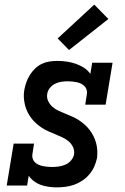

<svg xmlns="http://www.w3.org/2000/svg" viewBox="-20 -801 540 829"><path d="M225 8Q208 8 190 5.5Q172 3 156.5 -2.5Q141 -8 127.5 -18Q114 -28 104 -42L97 0H9L39 -181H127L120 -136Q118 -126 121 -116.5Q124 -107 130.5 -100.5Q137 -94 146 -90Q155 -86 164.5 -84Q174 -82 184 -81Q194 -80 204 -80Q218 -80 233 -82Q248 -84 262 -90Q276 -96 286.5 -108Q297 -120 300 -135Q302 -152 295 -166.5Q288 -181 276 -191Q264 -201 249 -208Q234 -215 219.5 -221Q205 -227 190 -233.5Q175 -240 162 -248.5Q149 -257 137 -267.5Q125 -278 115.5 -290.5Q106 -303 99 -317Q92 -331 88 -347Q84 -363 83 -379.5Q82 -396 85 -413Q88 -430 94 -446.5Q100 -463 109.5 -478Q119 -493 132 -505.5Q145 -518 161 -525.5Q177 -533 194 -535.5Q211 -538 228 -538Q248 -538 268.5 -535Q289 -532 307.5 -525.5Q326 -519 342.5 -508.5Q359 -498 370 -482L378 -530H466L436 -349H348L355 -394Q357 -404 354 -413.5Q351 -423 344.5 -429.5Q338 -436 329.5 -440Q321 -444 311.5 -446Q302 -448 292 -449Q282 -450 272 -450Q259 -450 245 -448Q231 -446 218 -439.5Q205 -433 195.5 -421.5Q186 -410 184 -396Q181 -379 188 -364.5Q195 -350 207 -339.5Q219 -329 233.5 -322.5Q248 -316 262.5 -310Q277 -304 292 -297.5Q307 -291 320 -282.5Q333 -274 345 -263.5Q357 -253 366.5 -240.5Q376 -228 383 -214.5Q390 -201 394.5 -185Q399 -169 400 -152.5Q401 -136 399 -119Q395 -100 387 -82Q379 -64 366 -48.5Q353 -33 336 -21.5Q319 -10 300.5 -3.5Q282 3 263 5.5Q244 8 225 8ZM278 -585 229 -635 387 -781 448 -719Z"/></svg>

Font: Iosevka Slab Semibold Oblique
Style: Regular
Weight: 600
Italic angle: -9°
Monospace: yes
Designer: Belleve Invis
Foundry: Belleve Invis
Version: Version 11.1.1; ttfautohint (v1.8.3)